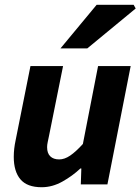

<svg xmlns="http://www.w3.org/2000/svg" viewBox="-20 -773 589 805"><path d="M154.8 12Q93.8 12 65.8 -21Q37.7 -54 37.7 -115.4Q37.7 -132.4 39.7 -150Q41.7 -167.6 45.7 -186L107.7 -496H244.4L185.5 -203.4Q182.5 -188.6 180 -177.2Q177.5 -165.8 177.5 -155.9Q177.5 -130.5 190.8 -117.6Q204 -104.6 228.3 -104.6Q250.5 -104.6 274.1 -120.6Q297.8 -136.6 327.5 -169.4L391.2 -496H527.9L430.4 0H318.8L321 -66.6H317Q283.8 -35.3 241.6 -11.7Q199.4 12 154.8 12ZM233.5 -570 385.3 -753H540.3L548.9 -737.4L345.9 -570Z"/></svg>

Font: Source Sans 3 VF
Style: Italic
Weight: 200
Italic angle: -11°
Designer: Paul D. Hunt
Foundry: Adobe Systems Incorporated
Version: Version 3.042;hotconv 1.0.118;makeotfexe 2.5.65603